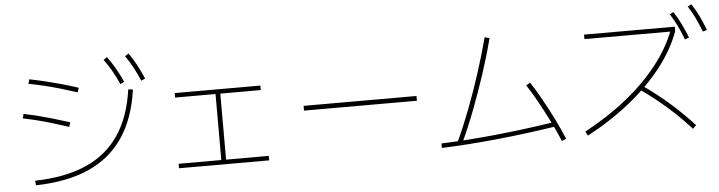

<svg xmlns="http://www.w3.org/2000/svg" viewBox="-51 -1093 5102 1362"><g transform="rotate(-5 2500.0 -412.0)"><path d="M155 -14Q369 -19 518.5 -84.5Q668 -150 755 -279Q842 -408 869 -602L902 -598Q874 -396 782.5 -260Q691 -124 535.5 -55Q380 14 158 19ZM429 -373Q365 -394 312 -410Q259 -426 209.5 -438.5Q160 -451 106 -462L114 -493Q168 -482 217.5 -469.5Q267 -457 320.5 -441.5Q374 -426 439 -405ZM510 -612Q446 -633 391 -649Q336 -665 282.5 -678Q229 -691 167 -703L176 -734Q237 -722 291 -709Q345 -696 400.5 -680.5Q456 -665 520 -644ZM817 -644Q791 -701 766.5 -744Q742 -787 713 -825L738 -843Q770 -800 795.5 -755.5Q821 -711 845 -658ZM967 -655Q942 -712 918.5 -755.5Q895 -799 867 -838L893 -855Q924 -812 948 -766.5Q972 -721 995 -668Z M1179 -13V-45H1483V-515H1195V-547H1805V-515H1517V-45H1821V-13Z M2098 -343V-377H2902V-343Z M3163 -23Q3211 -126 3258 -248.5Q3305 -371 3346.5 -500Q3388 -629 3420 -750L3454 -741Q3423 -620 3380.5 -490.5Q3338 -361 3290.5 -237.5Q3243 -114 3194 -10ZM3049 -26Q3235 -33 3437.5 -53.5Q3640 -74 3862 -108L3868 -76Q3645 -42 3441.5 -21.5Q3238 -1 3049 6ZM3902 31Q3871 -43 3833.5 -117.5Q3796 -192 3758 -261Q3720 -330 3684 -384L3713 -401Q3750 -345 3789 -275Q3828 -205 3865.5 -130Q3903 -55 3933 18Z M4073 -21Q4240 -110 4373 -217Q4506 -324 4599 -442.5Q4692 -561 4738 -684L4746 -675H4124V-707H4770V-675Q4724 -547 4628.5 -424.5Q4533 -302 4396 -191.5Q4259 -81 4089 9ZM4836 26Q4779 -37 4723.5 -89.5Q4668 -142 4608.5 -190Q4549 -238 4481 -286L4502 -311Q4604 -240 4689 -165.5Q4774 -91 4860 2ZM4834 -611Q4812 -669 4790 -713.5Q4768 -758 4742 -798L4769 -811Q4798 -767 4820.5 -721Q4843 -675 4864 -621ZM4966 -655Q4943 -713 4921.5 -757.5Q4900 -802 4874 -842L4901 -855Q4930 -811 4952.5 -764.5Q4975 -718 4995 -664Z"/></g></svg>

Font: M PLUS 2 Thin ExtraLight
Style: Regular
Weight: 250
Version: Version 1.001